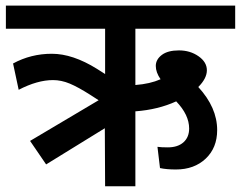

<svg xmlns="http://www.w3.org/2000/svg" viewBox="-35 -646 835 666"><path d="M652.8 -344.2Q718.3 -272.9 718.3 -194.8Q718.3 -133.3 678.5 -95.7Q638.7 -58.1 575.2 -58.1Q542.5 -58.1 520 -63L511.2 -136.7Q524.4 -134.8 546.9 -134.8Q581.5 -134.8 601.3 -152.3Q621.1 -169.9 621.1 -200.2Q621.1 -247.6 576.2 -294.4Q513.2 -265.6 434.6 -259.8V0H329.6L328.6 -201.2L125 -75.7L69.3 -157.2L307.1 -298.3L279.8 -315.9Q236.3 -343.8 207 -356Q177.7 -368.2 148.9 -368.2Q94.7 -368.2 29.8 -334.5L10.3 -425.8Q72.3 -459.5 144.8 -459.5Q217.3 -459.5 301.3 -407.2L329.6 -389.2V-546.4H-14.6V-626.5H780.8V-546.4H434.6V-351.1Q485.4 -355 522 -371.1Q505.4 -395 505.4 -417.2Q505.4 -439.5 526.1 -455.3Q546.9 -471.2 585.7 -471.2Q624.5 -471.2 653.6 -450.9Q682.6 -430.7 682.6 -402.3Q682.6 -374 652.8 -344.2Z"/></svg>

Font: Yantramanav Medium
Style: Regular
Weight: 500
Version: Version 1.001;PS 1.0;hotconv 1.0.72;makeotf.lib2.5.5900; ttf